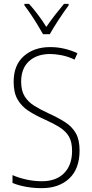

<svg xmlns="http://www.w3.org/2000/svg" viewBox="-20 -969 479 999"><path d="M394 -186Q394 -91 340.5 -40.5Q287 10 197 10Q155 10 116 3Q77 -4 45 -17V-58Q76 -44 116.5 -35Q157 -26 198 -26Q272 -26 313.5 -68Q355 -110 355 -184Q355 -230 339 -258Q323 -286 290.5 -306.5Q258 -327 209 -349Q164 -369 128.5 -392Q93 -415 72 -450.5Q51 -486 51 -543Q51 -631 104.5 -677.5Q158 -724 241 -724Q281 -724 317.5 -715Q354 -706 383 -692L368 -659Q334 -675 301 -681.5Q268 -688 241 -688Q172 -688 131 -650.5Q90 -613 90 -544Q90 -497 108.5 -467.5Q127 -438 158.5 -418.5Q190 -399 231 -380Q282 -357 318.5 -333.5Q355 -310 374.5 -276Q394 -242 394 -186ZM204 -791Q191 -814 174 -842Q157 -870 139 -896.5Q121 -923 107 -941V-949H131Q153 -925 177.5 -892.5Q202 -860 221 -829Q243 -861 265 -889.5Q287 -918 313 -949H337V-941Q314 -910 286 -867.5Q258 -825 239 -791Z"/></svg>

Font: Noto Sans Arabic Cond ExtLt
Style: Regular
Weight: 200
Width: 3
Designer: Monotype Design Team, Nadine Chahine, Nizar Qandah and Khaled Hosny
Foundry: Monotype Imaging Inc.
Version: Version 2.012; ttfautohint (v1.8.4.7-5d5b)